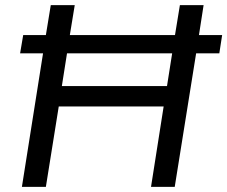

<svg xmlns="http://www.w3.org/2000/svg" viewBox="-20 -725 882 745"><path d="M65 0 147 -518H58L70 -589H158L177 -705H270L251 -589H659L678 -705H770L752 -589H842L831 -518H741L658 0H566L615 -312H208L158 0ZM220 -391H628L648 -518H240Z"/></svg>

Font: Nunito Sans 12pt Medium
Style: Italic
Weight: 500
Italic angle: -9°
Designer: Vernon Adams
Foundry: Vernon Adams
Version: Version 3.101;gftools[0.9.27]